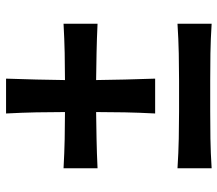

<svg xmlns="http://www.w3.org/2000/svg" viewBox="-64 -678 746 659"><g transform="rotate(-90 309.5 -348.0)"><path d="M250 -189Q252.9 -244.6 253.9 -293.5Q254.9 -342.3 254.9 -391.6Q209 -391.1 161.9 -390.1Q114.7 -389.2 62 -386.7V-503.4Q114.7 -500.5 161.9 -499.5Q209 -498.5 254.9 -498.5Q254.9 -548.3 253.9 -596.7Q252.9 -645 250 -700.7H369.6Q367.7 -645 366.5 -596.4Q365.2 -547.9 364.7 -498.5Q411.1 -498.5 458 -499.5Q504.9 -500.5 558.1 -503.4V-386.7Q504.9 -389.2 458 -390.1Q411.1 -391.1 364.7 -391.6Q365.2 -342.3 366.5 -293.5Q367.7 -244.6 369.6 -189ZM62 4.9V-112.3Q114.7 -108.9 164.3 -107.9Q213.9 -106.9 257.3 -106.9H362.8Q406.2 -106.9 455.6 -107.9Q504.9 -108.9 558.1 -112.3V4.9Q504.9 1.5 455.6 0.7Q406.2 0 362.8 0H257.3Q213.9 0 164.3 0.7Q114.7 1.5 62 4.9Z"/></g></svg>

Font: Pinar-DS1-FD SemiBold
Style: Regular
Weight: 600
Designer: Amin Abedi
Version: Version 3.000